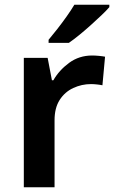

<svg xmlns="http://www.w3.org/2000/svg" viewBox="-20 -786 480 806"><path d="M367 -553Q379 -553 395 -551.5Q411 -550 421 -548L410 -428Q401 -430 387 -431.5Q373 -433 362 -433Q323 -433 287.5 -416.5Q252 -400 230.5 -366.5Q209 -333 209 -281V0H80V-543H180L198 -449H204Q228 -491 270 -522Q312 -553 367 -553ZM439 -756Q427 -742 406 -722Q385 -702 360.5 -680Q336 -658 312 -638.5Q288 -619 269 -606H184V-619Q200 -638 220 -663.5Q240 -689 259.5 -716.5Q279 -744 292 -766H439Z"/></svg>

Font: Noto Sans Adlam SemiBold
Style: Regular
Weight: 600
Version: Version 3.001